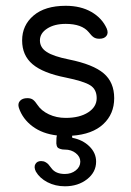

<svg xmlns="http://www.w3.org/2000/svg" viewBox="-20 -467 458 669"><path d="M231 5.9 231.9 13.2Q268.1 20 291.5 43Q314.9 65.9 314.9 96.2Q314.9 132.8 283.4 157.5Q252 182.1 206.1 182.1Q172.9 182.1 145.5 168Q118.2 153.8 105 130.9Q97.2 115.2 103.3 104.7Q109.4 94.2 123 94.2Q131.8 94.2 138.4 97.9Q145 101.6 148.4 105.5Q151.9 109.4 159.2 119.1Q173.8 139.2 206.1 139.2Q228.5 139.2 244.1 126.7Q259.8 114.3 259.8 96.2Q259.8 79.1 244.1 66.7Q228.5 54.2 206.1 54.2H205.1Q196.8 54.2 190.9 52.2Q185.1 50.3 182.1 48.1Q179.2 45.9 177.7 40.8Q176.3 35.6 176.3 33Q176.3 30.3 176.5 22.9Q176.8 15.6 176.8 13.2L178.2 4.9Q127.9 -1 93.5 -26.6Q59.1 -52.2 45.9 -90.8Q41 -106 49.6 -115.5Q58.1 -125 75.2 -125Q87.9 -125 95.2 -119.4Q102.5 -113.8 110.8 -101.1Q124 -81.1 150.4 -68.6Q176.8 -56.2 209 -56.2Q257.3 -56.2 287.1 -75.4Q316.9 -94.7 316.9 -125Q316.9 -155.8 294.2 -169.9Q271.5 -184.1 209 -196.8Q129.9 -212.4 93.5 -243.2Q57.1 -273.9 57.1 -326.2Q57.1 -378.9 96.9 -412.8Q136.7 -446.8 209 -446.8Q261.2 -446.8 298.6 -425.3Q335.9 -403.8 352.1 -367.2Q358.4 -351.6 350.8 -341.8Q343.3 -332 326.2 -332Q314 -332 306.4 -337.2Q298.8 -342.3 289.1 -355Q265.1 -383.8 209 -383.8Q169.4 -383.8 144.3 -367.4Q119.1 -351.1 119.1 -326.2Q119.1 -301.3 142.8 -285.9Q166.5 -270.5 220.2 -259.8Q304.7 -242.7 341.3 -211.4Q377.9 -180.2 377.9 -125Q377.9 -69.8 339.8 -34.4Q301.8 1 231 5.9Z"/></svg>

Font: Arcon Rounded-
Style: Regular
Weight: 400
Designer: M. Zarth
Foundry: martin zarth - visuelle & digitale kommunikation
Version: Version 1.110;PS 001.110;hotconv 1.0.70;makeotf.lib2.5.58329